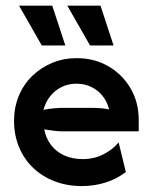

<svg xmlns="http://www.w3.org/2000/svg" viewBox="-20 -630 523 663"><path d="M262.5 12.5Q211.1 12.5 168.1 -4.2Q125 -20.8 93.8 -51Q62.5 -81.2 45.5 -122.6Q28.5 -163.9 28.5 -212.5Q28.5 -259 44.8 -298.6Q61.1 -338.2 91 -367.4Q120.8 -396.5 160.1 -412.8Q199.3 -429.2 244.4 -429.2Q305.6 -429.2 353.8 -401.4Q402.1 -373.6 430.6 -325.3Q459 -277.1 459 -216V-176.4H200Q182.6 -176.4 166 -178.5Q149.3 -180.6 132.6 -183.3Q138.2 -153.5 155.9 -129.9Q173.6 -106.2 201.7 -93.4Q229.9 -80.6 265.3 -80.6Q304.9 -80.6 336.8 -96.9Q368.8 -113.2 389.6 -138.2L414.6 -36.1Q383.3 -11.8 344.4 0.3Q305.6 12.5 262.5 12.5ZM129.9 -250.7Q147.2 -254.2 164.9 -255.9Q182.6 -257.6 200 -257.6H289.6Q308.3 -257.6 325 -256.6Q341.7 -255.6 356.9 -252.1Q350 -279.2 334 -299Q318.1 -318.8 295.1 -329.9Q272.2 -341 243.8 -341Q216 -341 192.7 -329.5Q169.4 -318.1 153.5 -297.9Q137.5 -277.8 129.9 -250.7ZM291 -472.9 212.5 -610.4H327.1L372.2 -472.9ZM124.3 -472.9 45.8 -610.4H160.4L205.6 -472.9Z"/></svg>

Font: Afacad Flux SemiBold
Style: Regular
Weight: 600
Designer: Kristian Moeller
Foundry: Dicotype
Version: Version 1.100